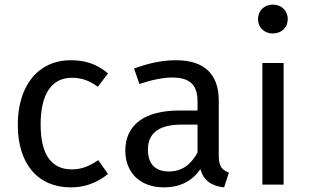

<svg xmlns="http://www.w3.org/2000/svg" viewBox="-20 -800 1344 832"><path d="M287 -539C144 -539 57 -427 57 -259C57 -89 145 12 287 12C348 12 401 -8 448 -46L406 -106C366 -80 335 -66 291 -66C208 -66 156 -123 156 -261C156 -398 208 -463 291 -463C335 -463 368 -450 404 -424L448 -482C399 -523 349 -539 287 -539Z M928 -123V-364C928 -474 870 -539 743 -539C684 -539 626 -527 561 -503L584 -436C638 -454 687 -464 726 -464C799 -464 836 -436 836 -360V-321H755C608 -321 523 -260 523 -147C523 -53 586 12 691 12C755 12 811 -12 848 -67C864 -15 898 6 951 12L972 -52C945 -62 928 -77 928 -123ZM712 -57C652 -57 621 -90 621 -152C621 -224 670 -260 767 -260H836V-139C806 -84 766 -57 712 -57Z M1162 -780C1124 -780 1098 -753 1098 -717C1098 -682 1124 -655 1162 -655C1201 -655 1227 -682 1227 -717C1227 -753 1201 -780 1162 -780ZM1209 -527H1117V0H1209Z"/></svg>

Font: FSans
Style: Regular
Weight: 400
Designer: Carrois Corporate & Edenspiekermann AG
Foundry: Carrois Corporate GbR & Edenspiekermann AG
Version: Version 4.106;PS 004.106;hotconv 1.0.70;makeotf.lib2.5.58329